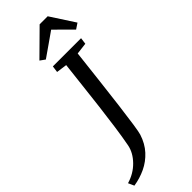

<svg xmlns="http://www.w3.org/2000/svg" viewBox="-456 -1029 1232 1232"><g transform="rotate(-45 160.0 -413.0)"><path d="M-72.5 168 -90.5 128Q-22.5 108 24 60.2Q70.5 12.5 81.5 -43.5Q93.5 -106.5 104.5 -185Q115.5 -263.5 126 -349.5Q136.5 -435.5 146 -522Q155.5 -608.5 165 -688.5L92.5 -698.5L98.5 -743H354.5L348.5 -698.5L270 -689Q257 -573 244.2 -463.8Q231.5 -354.5 220.2 -264.2Q209 -174 200 -114.2Q191 -54.5 185.5 -37Q165.5 25.5 126.5 68Q87.5 110.5 36.2 134.8Q-15 159 -72.5 168ZM64 -830.5 229.5 -994H302.5L409 -830L371 -804.5Q343 -832.5 314.5 -861Q286 -889.5 257.5 -917.5Q218 -889.5 178 -861.8Q138 -834 98 -806Z"/></g></svg>

Font: Merriweather
Style: Italic
Weight: 400
Italic angle: -7.8°
Designer: Eben Sorkin
Foundry: Eben Sorkin
Version: Version 2.100